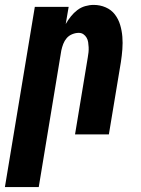

<svg xmlns="http://www.w3.org/2000/svg" viewBox="-56 -548 576 783"><path d="M-36 215 86 -520H224L212 -450Q221 -466 233 -481Q245 -496 259.5 -507Q274 -518 291.5 -523Q309 -528 326 -528Q352 -528 375 -518Q398 -508 412.5 -489Q427 -470 434 -446.5Q441 -423 443 -398Q445 -373 443 -347Q441 -321 437 -295L388 0H250L302 -314Q304 -325 305 -335Q306 -345 305.5 -355.5Q305 -366 303.5 -376Q302 -386 297 -394.5Q292 -403 284 -408.5Q276 -414 265 -414Q252 -414 238.5 -408.5Q225 -403 216 -392.5Q207 -382 202 -369Q197 -356 194 -342L102 215Z"/></svg>

Font: Iosevka Heavy
Style: Italic
Weight: 900
Italic angle: -9°
Monospace: yes
Designer: Belleve Invis
Foundry: Belleve Invis
Version: Version 32.5.0; ttfautohint (v1.8.4)